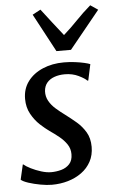

<svg xmlns="http://www.w3.org/2000/svg" viewBox="-57 -869 563 918"><g transform="rotate(-5 224.0 -409.5)"><path d="M371 -471.4H366.7Q356.7 -482.4 327.4 -496.7Q298.1 -511 261.6 -511Q233.8 -511 211.5 -503Q189.3 -495.1 175.8 -479.2Q162.3 -463.2 160.5 -438.6Q159.4 -412.7 171.4 -391.4Q183.4 -370.1 203.8 -352.2Q224.2 -334.3 247.5 -317.3Q272.3 -298.7 298.2 -276.8Q324.1 -254.8 341.8 -225.3Q359.5 -195.8 359.5 -154.4Q359.5 -114.6 342.9 -83.9Q326.4 -53.3 297.8 -32.5Q269.1 -11.6 232.4 -0.8Q195.6 10 154.6 10Q130.6 10 99.7 4.3Q68.8 -1.4 43 -9.8Q17.2 -18.3 7.7 -27.2L24.2 -98.9H26.4Q37.8 -88.9 60.4 -77.6Q83 -66.3 108.9 -58.3Q134.8 -50.3 156.3 -50.3Q181.1 -50.3 205 -56.9Q228.9 -63.6 244.6 -80.6Q260.3 -97.7 260.3 -128Q260.3 -154.4 246.1 -175.4Q231.9 -196.4 210.2 -214Q188.5 -231.6 165.6 -247.2Q145.5 -261.1 121.3 -283.6Q97.2 -306.2 79.8 -337.7Q62.3 -369.2 62.3 -410.1Q62.3 -458.5 88.8 -494Q115.4 -529.4 160.8 -548.7Q206.1 -568 262 -568Q288.3 -568 314 -564.8Q339.8 -561.6 359.5 -557Q379.3 -552.4 387.6 -548.6ZM231.6 -624.8 133.6 -808.1 172.6 -829Q197.6 -796.5 222.9 -763.7Q248.3 -730.9 274.4 -698.1Q311.4 -730.9 342.6 -763.7Q373.9 -796.5 411.6 -829L447.7 -804.5L301.4 -624.8Z"/></g></svg>

Font: Merriweather Light
Style: Italic
Weight: 300
Italic angle: -7.8°
Designer: Eben Sorkin
Foundry: Eben Sorkin
Version: Version 2.101